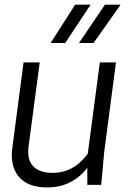

<svg xmlns="http://www.w3.org/2000/svg" viewBox="-20 -800 568 831"><path d="M434.1 -779.8H502L384.8 -613.8H321.8ZM305.2 -779.8H372.1L262.2 -613.8H199.2ZM82 -529.8H151.9L104 -168.9Q95.7 -110.4 123 -81.1Q150.4 -51.8 208 -51.8Q299.3 -51.8 359.9 -134.8L412.1 -529.8H481.9L431.2 -144L418 0H357.9V-74.2Q329.1 -34.7 284.7 -11.7Q240.2 11.2 184.1 11.2Q100.1 11.2 61.5 -35.2Q22.9 -81.5 33.2 -159.2Z"/></svg>

Font: Cooper Hewitt
Style: Book Italic
Weight: 706
Designer: Village Type and Design LLC
Foundry: Cooper Hewitt Smithsonian Design Museum
Version: 1.000